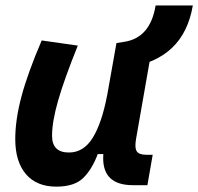

<svg xmlns="http://www.w3.org/2000/svg" viewBox="-20 -676 729 706"><path d="M187 10.3Q114.7 10.3 75.4 -35.6Q36.1 -81.5 36.1 -164.6Q36.1 -235.8 59.1 -321.8Q82 -407.7 133.3 -527.3L266.1 -508.3Q216.8 -386.2 194.1 -307.6Q171.4 -229 171.4 -176.8Q171.4 -115.2 233.4 -115.2Q287.6 -115.2 321 -169.4Q354.5 -223.6 374 -325.7V-325.2L408.2 -517.6H542L480.5 -166.5Q478 -152.3 478 -142.1Q478 -127 482.9 -119.6Q491.2 -106.9 518.1 -106.9H541.5L522 4.9H468.8Q359.4 4.9 359.4 -94.2Q359.4 -101.6 359.9 -109.4H339.4Q318.4 -53.2 285.9 -21.5Q253.4 10.3 187 10.3ZM420.9 -422.4 408.2 -517.6 438.5 -522.5Q532.7 -537.6 552.2 -655.8H689Q671.9 -556.2 612.5 -500Q553.2 -443.8 451.2 -427.2Z"/></svg>

Font: CaskaydiaCove NFP
Style: Bold Italic
Weight: 700
Italic angle: -10°
Designer: Aaron Bell
Foundry: Saja Typeworks
Version: Version 2111.001; VTT 6.35;Nerd Fonts 3.1.1